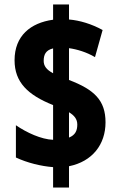

<svg xmlns="http://www.w3.org/2000/svg" viewBox="-20 -779 535 857"><path d="M217 -33V58H288V-37C392 -58 451 -134 451 -233C451 -331 401 -379 288 -422V-564C324 -559 367 -546 404 -524L438 -645C389 -672 336 -688 288 -692V-759H217V-691C116 -677 45 -619 45 -510C45 -412 104 -355 217 -310V-155C164 -157 99 -187 51 -220V-76C102 -52 164 -37 217 -33ZM217 -563V-452C187 -468 175 -485 175 -507C175 -535 184 -555 217 -563ZM288 -165V-278C311 -264 325 -248 325 -223C325 -196 316 -176 288 -165Z"/></svg>

Font: Noto Sans Arabic UI XCn Bk
Style: Regular
Weight: 900
Width: 2
Designer: Monotype Design Team, Nadine Chahine and Nizar Qandah
Foundry: Monotype Imaging Inc.
Version: Version 2.010